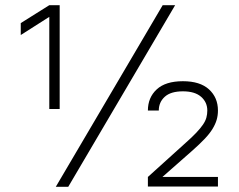

<svg xmlns="http://www.w3.org/2000/svg" viewBox="-20 -720 920 740"><path d="M607 -700H655L243 0H195ZM60 -631 170 -700H210V-300H170V-655L60 -585ZM550 -38 695 -169Q720 -191 736.5 -208.5Q753 -226 762.5 -240Q772 -254 775.5 -267Q779 -280 779 -294Q779 -326 755 -347Q731 -368 685 -368Q638 -368 615 -347Q592 -326 592 -294H550Q550 -344 584 -375.5Q618 -407 685 -407Q751 -407 785.5 -375.5Q820 -344 820 -294Q820 -275 815 -258Q810 -241 799 -223Q788 -205 769 -185Q750 -165 723 -141L606 -38H820V-1H550Z"/></svg>

Font: Retni Sans Light
Style: Regular
Weight: 300
Designer: Vitaly Kuzmin
Foundry: ParaType Ltd.
Version: Version 1.00;March 2, 2019;FontCreator 11.5.0.2425 64-bit; t